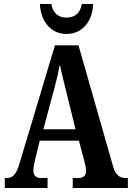

<svg xmlns="http://www.w3.org/2000/svg" viewBox="-20 -941 660 961"><path d="M313 -771C400 -771 445 -846 446 -921H390C381 -873 353 -853 313 -853C274 -853 245 -873 237 -921H180C182 -846 226 -771 313 -771ZM4 0H218V-50H186C157 -50 147 -65 147 -89C147 -107 154 -135 158 -151L179 -237H375L401 -139C405 -124 411 -101 411 -85C411 -61 395 -50 372 -50H344V0H620V-50H611C579 -50 559 -64 547 -105L373 -714H255L78 -124C60 -63 42 -50 13 -50H4ZM197 -294 250 -491C262 -534 272 -578 280 -618C287 -578 299 -534 311 -485L358 -294Z"/></svg>

Font: Noto Serif Myanmar ExtraCondensed
Style: Bold
Weight: 700
Width: 2
Designer: Ben Mitchell and the Monotype Design Team
Foundry: Monotype Imaging Inc.
Version: Version 2.106